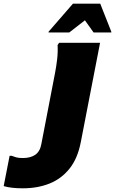

<svg xmlns="http://www.w3.org/2000/svg" viewBox="-204 -780 623 1040"><path d="M-184 228 -152 64H-140Q-125 70 -113 73Q-101 76 -80 76Q-38 76 -12.5 58Q13 40 20 0L94 -384Q101 -420 105.5 -458.5Q110 -497 108 -536L116 -548H338L234 -12Q217 78 172.5 133.5Q128 189 63.5 214.5Q-1 240 -80 240Q-145 240 -184 228ZM59 -604V-608L191 -760H339L399 -608V-604H303L256 -670L171 -604Z"/></svg>

Font: Kufam Black
Style: Italic
Weight: 900
Italic angle: -11°
Designer: Artur Schmal
Foundry: Original Type
Version: Version 1.301; ttfautohint (v1.8.3)